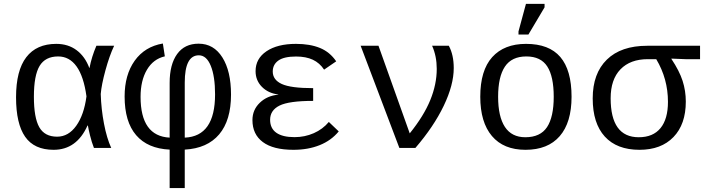

<svg xmlns="http://www.w3.org/2000/svg" viewBox="-20 -765 3641 993"><path d="M432.6 -115.7Q376.5 9.8 257.3 9.8Q157.2 9.8 110.1 -57.6Q63 -125 63 -261.7Q63 -400.4 116 -469.2Q168.9 -538.1 271 -538.1Q332.5 -538.1 376.2 -505.4Q419.9 -472.7 441.9 -413.6H442.9Q454.1 -471.7 478.5 -528.3H570.3Q545.9 -476.6 525.4 -401.6Q504.9 -326.7 501 -278.8Q503.4 -200.7 517.8 -125.5Q532.2 -50.3 555.2 0H465.8Q454.1 -29.8 445.6 -64.7Q437 -99.6 434.6 -115.7ZM155.3 -264.6Q155.3 -156.2 183.1 -107.2Q210.9 -58.1 275.4 -58.1Q334 -58.1 374.3 -114.5Q414.6 -170.9 427.2 -266.6Q413.1 -369.6 376 -421.4Q338.9 -473.1 280.8 -473.1Q214.4 -473.1 184.8 -424.1Q155.3 -375 155.3 -264.6Z M1174.8 -275.9Q1174.8 -142.6 1113.5 -70.1Q1052.2 2.4 935.5 8.8V207.5H857.4V8.8Q743.7 3.4 684.1 -65.9Q624.5 -135.3 624.5 -266.1Q624.5 -377.9 676.5 -450.9Q728.5 -523.9 822.3 -540L832.5 -473.6Q772.9 -460 740 -404.3Q707 -348.6 707 -264.2Q707 -61 857.4 -53.2V-336.4Q857.4 -431.6 896 -485.4Q934.6 -539.1 1007.3 -539.1Q1085.4 -539.1 1130.1 -468Q1174.8 -397 1174.8 -275.9ZM1092.3 -276.9Q1092.3 -370.1 1070.1 -424.6Q1047.9 -479 1008.3 -479Q935.5 -479 935.5 -337.9V-53.2Q1092.3 -59.6 1092.3 -276.9Z M1503.4 -55.7Q1556.2 -55.7 1602.8 -76.2Q1649.4 -96.7 1680.7 -134.3L1731.9 -85.4Q1692.9 -38.1 1633.1 -14.2Q1573.2 9.8 1497.6 9.8Q1393.1 9.8 1339.4 -30.3Q1285.6 -70.3 1285.6 -144Q1285.6 -196.8 1323.5 -233.4Q1361.3 -270 1419.4 -275.4V-276.4Q1367.2 -282.7 1334.5 -315.9Q1301.8 -349.1 1301.8 -397Q1301.8 -461.9 1358.4 -500Q1415 -538.1 1510.7 -538.1Q1583 -538.1 1634.5 -517.1Q1686 -496.1 1718.8 -447.8L1656.2 -404.8Q1633.3 -439.5 1597.9 -456.1Q1562.5 -472.7 1511.2 -472.7Q1448.7 -472.7 1419.7 -451.9Q1390.6 -431.2 1390.6 -395Q1390.6 -352.1 1437.3 -330.6Q1483.9 -309.1 1599.6 -309.1V-243.2Q1474.6 -243.2 1425.8 -219Q1377 -194.8 1377 -145.5Q1377 -101.1 1409.2 -78.4Q1441.4 -55.7 1503.4 -55.7Z M2326.7 -413.1Q2326.7 -325.7 2274.9 -217.8Q2223.1 -109.9 2128.4 0H2045.4L1845.2 -528.3H1937.5L2099.1 -75.2Q2171.9 -165.5 2205.3 -247.3Q2238.8 -329.1 2238.8 -408.7Q2238.8 -474.6 2214.8 -528.3H2301.3Q2326.7 -481 2326.7 -413.1Z M2936 -264.6Q2936 -131.3 2874.8 -60.8Q2813.5 9.8 2697.8 9.8Q2584.5 9.8 2524.2 -61.5Q2463.9 -132.8 2463.9 -264.6Q2463.9 -400.9 2525.6 -469.5Q2587.4 -538.1 2700.7 -538.1Q2819.8 -538.1 2877.9 -470.2Q2936 -402.3 2936 -264.6ZM2843.8 -264.6Q2843.8 -369.6 2810.3 -421.4Q2776.9 -473.1 2702.1 -473.1Q2626.5 -473.1 2591.3 -420.4Q2556.2 -367.7 2556.2 -264.6Q2556.2 -162.1 2591.3 -108.6Q2626.5 -55.2 2696.8 -55.2Q2774.4 -55.2 2809.1 -107.4Q2843.8 -159.7 2843.8 -264.6ZM2661.6 -586.4V-602.5L2700.2 -745.1H2796.4V-727.1L2712.9 -586.4Z M3526.9 -239.7Q3526.9 -122.1 3463.1 -56.2Q3399.4 9.8 3287.6 9.8Q3170.4 9.8 3107.9 -58.8Q3045.4 -127.4 3045.4 -255.9Q3045.4 -385.3 3118.7 -456.8Q3191.9 -528.3 3327.6 -528.3H3600.6V-459H3524.9L3452.6 -461.9V-460Q3493.7 -398.4 3510.3 -346.9Q3526.9 -295.4 3526.9 -239.7ZM3434.6 -238.3Q3434.6 -357.4 3374 -459H3330.6Q3239.7 -459 3189 -406.5Q3138.2 -354 3138.2 -256.8Q3138.2 -55.2 3283.7 -55.2Q3357.4 -55.2 3396 -102.3Q3434.6 -149.4 3434.6 -238.3Z"/></svg>

Font: Cousine
Style: Regular
Weight: 400
Monospace: yes
Designer: Steve Matteson
Foundry: Monotype Imaging Inc.
Version: Version 1.21